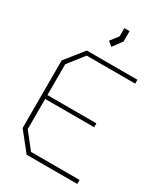

<svg xmlns="http://www.w3.org/2000/svg" viewBox="-222 -1020 973 1117"><g transform="rotate(30 264.0 -461.0)"><path d="M148 0 50 -123V-577L148 -700H488V-674H162L79 -568V-361H408V-335H79V-132L162 -27H488V0ZM231 -814 272 -867V-922H307V-853L261 -790Z"/></g></svg>

Font: Turret Road ExtraLight
Style: Regular
Weight: 275
Designer: Noponies
Foundry: Noponies
Version: Version 1.001; ttfautohint (v1.8)